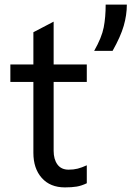

<svg xmlns="http://www.w3.org/2000/svg" viewBox="-20 -802 571 834"><path d="M213 -522H357V-446H213V-147Q213 -110 229.5 -87.5Q246 -65 278 -65Q300 -65 317.5 -69.5Q335 -74 357 -84V-6Q334 5 313 8.5Q292 12 262 12Q198 12 161.5 -29Q125 -70 125 -138V-446H25V-522H125V-662L213 -708ZM531 -782Q531 -737 517.5 -690Q504 -643 469 -581H389Q422 -639 430.5 -683Q439 -727 439 -782Z"/></svg>

Font: AmikoRegular
Style: Regular
Weight: 400
Designer: Pablo Impallari, Rodrigo Fuenzalida, Andres Torresi
Foundry: Impallari Type
Version: Version 1.000; ttfautohint (v1.3)